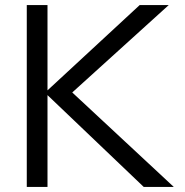

<svg xmlns="http://www.w3.org/2000/svg" viewBox="-20 -740 732 760"><path d="M86 0V-720H168V0ZM159 -374 533 -720H648L266 -374ZM549 0 157 -374H266L668 0Z"/></svg>

Font: Instrument Sans
Style: Regular
Weight: 400
Designer: Rodrigo Fuenzalida
Foundry: fragTYPE
Version: Version 1.000;gftools[0.9.28]